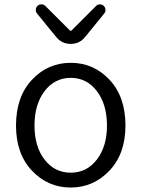

<svg xmlns="http://www.w3.org/2000/svg" viewBox="-20 -839 642 872"><path d="M52.7 -268.6Q52.7 -399.4 125 -476.6Q197.3 -553.7 301.3 -553.7Q405.3 -553.7 477.5 -476.6Q549.8 -399.4 549.8 -268.6Q549.8 -140.6 477.1 -64Q404.3 12.7 300.8 12.7Q197.3 12.7 125 -64Q52.7 -140.6 52.7 -268.6ZM465.8 -268.6Q465.8 -365.2 419.9 -425.3Q374 -485.4 301.3 -485.4Q228.5 -485.4 182.6 -425.3Q136.7 -365.2 136.7 -268.6Q136.7 -172.9 182.6 -113.8Q228.5 -54.7 301.3 -54.7Q374 -54.7 419.9 -114.3Q465.8 -173.8 465.8 -268.6ZM235.4 -670.9 148.4 -777.3Q142.6 -784.2 142.6 -793.9Q142.6 -804.7 150.4 -812.5Q157.2 -819.3 168 -819.3Q177.7 -819.3 185.5 -812.5L297.9 -700.2Q298.8 -699.2 300.8 -699.2Q302.7 -699.2 304.7 -700.2L416 -811.5Q422.9 -819.3 433.1 -819.3Q443.4 -819.3 451.2 -812.5Q459 -804.7 459 -793Q459 -784.2 453.1 -777.3L367.2 -671.9Q341.8 -639.6 301.3 -639.6Q260.7 -639.6 235.4 -670.9Z"/></svg>

Font: Gen Jyuu Gothic P Normal
Style: Regular
Weight: 300
Designer: [Source Han Sans]
Ryoko NISHIZUKA  (kana & ideographs); Paul D. Hunt (Latin, Greek & Cyrillic); Wenlong ZHANG  (bopomofo
Version: Version 1.002.20150607